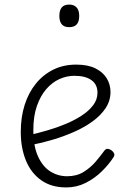

<svg xmlns="http://www.w3.org/2000/svg" viewBox="-20 -802 566 841"><path d="M270 19Q205 19 160.5 -12.5Q116 -44 93.5 -99Q71 -154 71 -224Q71 -289 88 -342.5Q105 -396 137 -435.5Q169 -475 213.5 -497Q258 -519 314 -519Q365 -519 398 -502.5Q431 -486 447.5 -459Q464 -432 464 -399Q464 -361 443 -329Q422 -297 386.5 -271Q351 -245 306 -225Q261 -205 212.5 -190.5Q164 -176 117 -167L116 -212Q150 -220 189.5 -231.5Q229 -243 267.5 -259Q306 -275 337.5 -295.5Q369 -316 388 -341Q407 -366 407 -396Q407 -432 380.5 -451Q354 -470 306 -470Q272 -470 240 -455.5Q208 -441 182.5 -411.5Q157 -382 141.5 -337.5Q126 -293 126 -232Q126 -162 146.5 -117Q167 -72 200.5 -51Q234 -30 274 -30Q316 -30 346.5 -49Q377 -68 399.5 -94.5Q422 -121 437 -142Q444 -151 452.5 -150Q461 -149 469 -143Q477 -137 480 -129.5Q483 -122 477 -113Q457 -82 426 -51.5Q395 -21 355.5 -1Q316 19 270 19ZM283 -683Q261 -683 250.5 -695.5Q240 -708 240 -732Q240 -757 250.5 -769.5Q261 -782 283 -782Q304 -782 315.5 -769.5Q327 -757 327 -732Q327 -707 316 -695Q305 -683 283 -683Z"/></svg>

Font: Playwrite FR Moderne ExtraLight
Style: Regular
Weight: 250
Version: Version 1.002